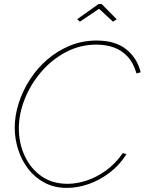

<svg xmlns="http://www.w3.org/2000/svg" viewBox="-20 -912 707 938"><path d="M307 6Q246 6 198.5 -19Q151 -44 118.5 -86Q86 -128 69 -180.5Q52 -233 52 -288Q52 -348 71.5 -408.5Q91 -469 126.5 -524Q162 -579 211.5 -621.5Q261 -664 322 -689Q383 -714 452 -714Q544 -714 597.5 -670.5Q651 -627 667 -559L647 -553Q632 -605 603 -636Q574 -667 535 -680.5Q496 -694 451 -694Q371 -694 302 -657.5Q233 -621 181.5 -561Q130 -501 101 -428.5Q72 -356 72 -284Q72 -213 100.5 -151Q129 -89 182 -51.5Q235 -14 310 -14Q354 -14 402 -29.5Q450 -45 496.5 -78Q543 -111 580 -164L598 -159Q564 -105 515 -68Q466 -31 412 -12.5Q358 6 307 6ZM357 -818 461 -892H477L550 -818L532 -806L464 -869L370 -806Z"/></svg>

Font: Raleway Thin Thin
Style: Italic
Weight: 250
Italic angle: -12°
Version: Version 4.026